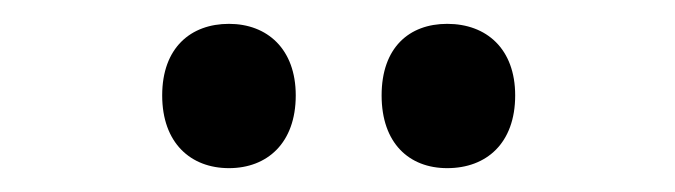

<svg xmlns="http://www.w3.org/2000/svg" viewBox="-20 -759 566 161"><path d="M116 -679C116 -639 140 -618 172 -618C204 -618 228 -639 228 -679C228 -718 204 -739 172 -739C140 -739 116 -719 116 -679ZM300 -679C300 -639 323 -618 355 -618C388 -618 412 -639 412 -679C412 -718 388 -739 355 -739C323 -739 300 -719 300 -679Z"/></svg>

Font: Noto Sans Ethiopic Cond SemBd
Style: Regular
Weight: 600
Width: 3
Designer: Monotype Design Team
Foundry: Monotype Imaging Inc.
Version: Version 2.102